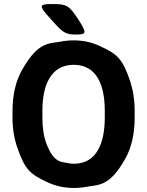

<svg xmlns="http://www.w3.org/2000/svg" viewBox="-20 -921 730 951"><path d="M647 -339V-371C647 -426 639 -475 625 -518C588 -626 566 -652 472 -694C436 -711 394 -721 345 -721C323 -721 301 -719 281 -715C226 -704 170 -718 90 -576C59 -522 42 -453 42 -371V-339C42 -284 50 -235 65 -192C102 -85 125 -59 218 -17C255 0 297 10 346 10C368 10 390 8 410 4C465 -7 521 7 600 -134C631 -188 647 -257 647 -339ZM346 -110C334 -110 322 -111 311 -114C282 -120 246 -116 211 -207C196 -244 190 -289 190 -339V-372C190 -498 231 -600 345 -600C460 -600 499 -498 499 -372V-339C499 -214 460 -110 346 -110ZM367 -826C322 -894 311 -901 241 -901C171 -901 170 -894 232 -826C293 -757 304 -750 357 -750C410 -750 411 -757 367 -826Z"/></svg>

Font: Asimov Print
Style: A
Weight: 500
Designer: Google
Version: Version 2.000980: 2014